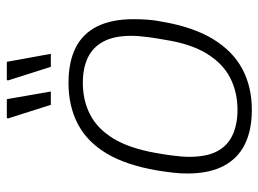

<svg xmlns="http://www.w3.org/2000/svg" viewBox="-120 -644 775 576"><g transform="rotate(-90 268.0 -355.5)"><path d="M227 12Q166 12 123.5 -9Q81 -30 58.5 -73Q36 -116 36 -182Q36 -202 38.5 -224Q41 -246 45 -271Q61 -365 96 -423.5Q131 -482 184.5 -510Q238 -538 308 -538Q370 -538 412.5 -517Q455 -496 477 -452.5Q499 -409 499 -342Q499 -323 497.5 -301Q496 -279 491 -255Q475 -163 439 -104Q403 -45 349.5 -16.5Q296 12 227 12ZM227 -31Q280 -31 323 -53Q366 -75 395.5 -123Q425 -171 437 -248Q442 -276 444.5 -294.5Q447 -313 448 -326Q449 -339 449 -350Q449 -401 432 -433Q415 -465 383.5 -480Q352 -495 308 -495Q255 -495 212.5 -473Q170 -451 141 -403.5Q112 -356 98 -278Q93 -250 90.5 -231Q88 -212 87 -199.5Q86 -187 86 -176Q86 -124 102.5 -92.5Q119 -61 151 -46Q183 -31 227 -31ZM356 -591 315 -720 317 -723H371L395 -591ZM242 -591 201 -720 203 -723H259L282 -591Z"/></g></svg>

Font: Archivo SemiBold Thin
Style: Italic
Weight: 250
Italic angle: -10°
Version: Version 2.001